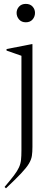

<svg xmlns="http://www.w3.org/2000/svg" viewBox="-20 -760 264 1012"><path d="M116 -642.5Q93.5 -642.5 80.5 -657.5Q67.5 -672.5 67.5 -692Q67.5 -711 80.5 -725.2Q93.5 -739.5 116 -739.5Q139 -739.5 151.8 -725.2Q164.5 -711 164.5 -692Q164.5 -672.5 151.8 -657.5Q139 -642.5 116 -642.5ZM93 -466Q84.5 -469 61 -477.2Q37.5 -485.5 14.5 -493.5V-501.5L148 -527.5H151V14.5Q151 41.5 148 61.5Q145 81.5 132.2 102.8Q119.5 124 91 154.2Q62.5 184.5 11.5 232.5L4 225.5Q35.5 188.5 53.5 164.8Q71.5 141 80 122.2Q88.5 103.5 90.8 83Q93 62.5 93 32Z"/></svg>

Font: Newsreader Display Light
Style: Regular
Weight: 300
Designer: Hugues Gentile
Foundry: Production Type
Version: Version 1.001